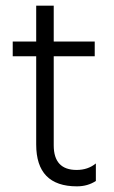

<svg xmlns="http://www.w3.org/2000/svg" viewBox="-20 -654 404 679"><path d="M252 5Q108 5 108 -143V-455H25V-507H108V-634H170V-507H315V-455H170V-140Q170 -53 251 -53Q291 -53 319 -76V-14Q290 5 252 5Z"/></svg>

Font: Hind Jalandhar Light
Style: Regular
Weight: 300
Designer: Namrata Goyal
Foundry: Indian Type Foundry
Version: Version 0.702;PS 1.0;hotconv 1.0.81;makeotf.lib2.5.63406